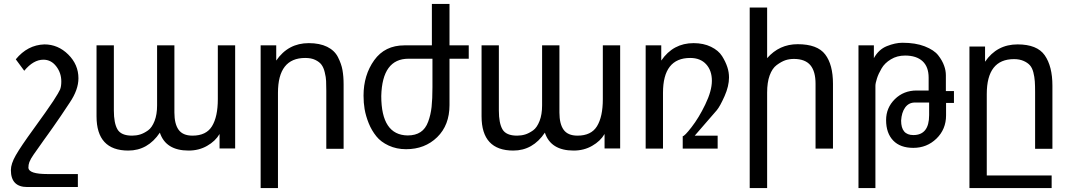

<svg xmlns="http://www.w3.org/2000/svg" viewBox="-20 -754 5424 974"><path d="M291 -340.8Q291 -383.8 265.6 -417Q239.7 -451.2 200.2 -451.2Q149.4 -451.2 103 -395L60.1 -453.1Q119.6 -525.9 205.1 -528.8Q274.4 -528.8 326.2 -477.5Q377.9 -426.3 377.9 -356.9Q377.9 -298.8 334 -233.9Q286.6 -161.6 248.5 -107.9Q236.3 -90.3 224.1 -73.5Q211.9 -56.6 201.4 -42Q190.9 -27.3 187 -21.5Q158.2 19 150.4 30.3Q135.3 51.8 128.9 68.4Q124 81.1 124 98.1Q127.9 128.9 220.2 128.9H375V194.8H118.2Q35.2 194.8 35.2 108.9Q35.2 77.1 60.1 33.7Q85.4 -10.7 150.9 -100.6Q219.7 -195.3 250 -241.2Q279.3 -286.6 284.7 -299.8Q291 -315.4 291 -340.8Z M956.5 -65.9Q1025.9 -65.9 1055.2 -113.3Q1085 -161.6 1085 -251V-523.9H1172.9V-1H1093.8V-74.2Q1072.8 -38.1 1030.8 -14.2Q989.3 9.8 937 9.8Q820.8 9.8 791 -81.1Q730 9.8 630.9 9.8Q469.7 9.8 469.7 -164.1V-523.9H557.6V-192.9Q557.6 -129.9 575.7 -98.1Q594.2 -65.9 649.9 -65.9Q671.4 -65.9 690.9 -71.8Q710 -77.6 731.4 -92.8Q751 -106.9 764.2 -140.6Q776.9 -173.3 776.9 -219.2V-523.9H864.7V-183.1Q864.7 -126 885.7 -96.2Q907.2 -65.9 956.5 -65.9Z M1528.3 -460Q1390.1 -460 1390.1 -283.2V200.2H1302.2V-523.9H1381.3V-446.8Q1441.9 -535.2 1546.4 -535.2Q1601.6 -535.2 1639.6 -516.6Q1677.2 -498 1694.3 -464.4Q1711.9 -429.7 1717.3 -398.9Q1723.1 -366.7 1723.1 -326.2V1H1635.3V-293Q1635.3 -318.8 1634.3 -343.3Q1633.8 -361.3 1627.4 -387.2Q1622.1 -410.6 1610.8 -425.8Q1600.6 -439.9 1579.1 -450.2Q1559.1 -460 1528.3 -460Z M2047.9 -66.9Q2087.4 -66.9 2113.3 -84Q2138.7 -100.6 2151.9 -136.2Q2165 -171.4 2169.4 -211.4Q2173.8 -252 2173.8 -311V-456.1H2052.2Q1918.9 -456.1 1914.1 -267.1Q1914.1 -68.8 2047.9 -66.9ZM1824.2 -269Q1824.2 -373 1878.4 -448.7Q1932.6 -523.9 2031.2 -523.9H2170.9V-733.9H2260.3V-523.9H2357.9V-456.1H2260.3V-221.2Q2260.3 -119.1 2197.8 -58.1Q2135.3 2.9 2040 2.9Q1991.7 2.9 1951.7 -15.6Q1911.6 -34.2 1889.2 -62.5Q1865.2 -92.3 1850.6 -128.4Q1835.9 -164.6 1829.6 -200.7Q1824.2 -232.4 1824.2 -269Z M2909.7 -65.9Q2979 -65.9 3008.3 -113.3Q3038.1 -161.6 3038.1 -251V-523.9H3126V-1H3046.9V-74.2Q3025.9 -38.1 2983.9 -14.2Q2942.4 9.8 2890.1 9.8Q2773.9 9.8 2744.1 -81.1Q2683.1 9.8 2584 9.8Q2422.9 9.8 2422.9 -164.1V-523.9H2510.7V-192.9Q2510.7 -129.9 2528.8 -98.1Q2547.4 -65.9 2603 -65.9Q2624.5 -65.9 2644 -71.8Q2663.1 -77.6 2684.6 -92.8Q2704.1 -106.9 2717.3 -140.6Q2730 -173.3 2730 -219.2V-523.9H2817.9V-183.1Q2817.9 -126 2838.9 -96.2Q2860.4 -65.9 2909.7 -65.9Z M3443.4 -63Q3452.6 -63 3487.8 -108.4Q3525.4 -156.7 3557.6 -223.6Q3591.3 -293 3591.3 -344.2Q3591.3 -396 3562.5 -427.7Q3533.2 -460 3481.4 -460Q3343.3 -460 3343.3 -283.2V0H3255.4V-523.9H3334.5V-446.8Q3395 -535.2 3498.5 -535.2Q3548.8 -535.2 3586.9 -516.6Q3625 -498 3643.1 -469.2Q3661.1 -440.4 3669.9 -413.1Q3678.2 -387.7 3678.2 -360.8Q3678.2 -317.4 3655.8 -266.6Q3632.3 -213.9 3616.2 -194.8L3504.4 -65.9H3620.6V0H3443.4Z M4008.3 -455.1Q3983.4 -455.1 3963.4 -448.2Q3943.8 -441.4 3919.9 -423.8Q3897.5 -407.2 3884.3 -371.1Q3871.6 -336.4 3871.6 -284.2V200.2H3783.2V-715.8H3871.6V-459Q3933.6 -529.8 4026.4 -529.8Q4126.5 -529.8 4166 -478Q4205.6 -426.3 4205.6 -329.1V0H4117.2V-329.1Q4117.2 -391.6 4091.3 -422.9Q4064.9 -454.6 4008.3 -455.1Z M4613.3 -68.8Q4693.4 -68.8 4693.4 -169.9V-233.9H4621.1Q4589.8 -233.9 4571.3 -208Q4553.7 -183.1 4551.3 -142.1Q4551.3 -68.8 4613.3 -68.8ZM4779.3 -168.9Q4779.3 -98.1 4730.5 -50.8Q4682.1 -3.9 4613.3 -3.9Q4546.9 -3.9 4511.2 -41Q4475.1 -78.6 4475.1 -145Q4475.1 -207 4519.5 -251Q4564 -294.9 4630.4 -294.9H4690.9V-359.9Q4690.9 -415 4660.2 -443.4Q4628.9 -472.2 4571.3 -472.2Q4530.8 -472.2 4499.5 -453.1Q4467.8 -434.1 4452.1 -406.7Q4436 -379.4 4428.7 -356Q4420.9 -331.5 4420.9 -318.8V200.2H4335V-523.9H4413.1V-459Q4437.5 -503.4 4479 -520Q4521.5 -537.1 4558.1 -537.1Q4624.5 -537.1 4670.9 -519Q4719.2 -500 4739.7 -473.1Q4760.3 -446.8 4769.5 -420.4Q4778.3 -396.5 4778.3 -372.1V-292H4819.3V-231.9H4779.3Z M5124 -454.1Q4985.8 -454.1 4985.8 -276.9V136.2H5314.9V200.2H4897.9V-518.1H4977.1V-440.9Q5037.1 -528.8 5142.1 -528.8Q5241.2 -528.8 5279.8 -473.6Q5318.8 -417.5 5318.8 -319.8V1H5231V-287.1Q5231 -320.3 5229.5 -341.3Q5228 -363.8 5222.2 -386.7Q5216.3 -409.7 5204.6 -422.9Q5192.9 -436 5172.9 -444.8Q5151.9 -454.1 5124 -454.1Z"/></svg>

Font: Miedinger*
Style: Book
Weight: 400
Version: Version 001.000